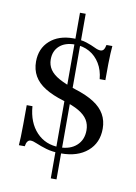

<svg xmlns="http://www.w3.org/2000/svg" viewBox="-94 -779 699 987"><g transform="rotate(10 255.0 -285.5)"><path d="M241.9 146.8V-717.7H271.8V146.8ZM271 11.3Q225.8 11.3 193.5 1.6Q161.3 -8.1 140.3 -17.3Q119.4 -26.6 106.5 -26.6Q96.8 -26.6 90.3 -18.1Q83.9 -9.7 81.5 7.3H50.8Q52.4 -10.5 53.2 -35.9Q54 -61.3 54.4 -101.6Q54.8 -141.9 54.8 -202.4H84.7Q91.1 -117.7 137.9 -68.1Q184.7 -18.5 258.1 -18.5Q313.7 -18.5 346.8 -48.4Q379.8 -78.2 379.8 -128.2Q379.8 -158.9 365.3 -182.3Q350.8 -205.6 319.4 -224.2Q287.9 -242.7 236.3 -258.1Q177.4 -275.8 138.7 -300Q100 -324.2 81.5 -356.9Q62.9 -389.5 62.9 -431.5Q62.9 -500 108.9 -541.1Q154.8 -582.3 231.5 -582.3Q272.6 -582.3 300.8 -573Q329 -563.7 347.6 -554.4Q366.1 -545.2 379 -545.2Q389.5 -545.2 395.6 -553.2Q401.6 -561.3 404.8 -578.2H435.5Q433.9 -560.5 432.7 -538.7Q431.5 -516.9 431 -483.9Q430.6 -450.8 430.6 -399.2H400.8Q396.8 -445.2 375.8 -479.8Q354.8 -514.5 321 -533.5Q287.1 -552.4 244.4 -552.4Q193.5 -552.4 164.5 -526.2Q135.5 -500 135.5 -455.6Q135.5 -426.6 150.8 -403.6Q166.1 -380.6 199.6 -362.1Q233.1 -343.5 287.1 -325.8Q346.8 -307.3 385.1 -282.7Q423.4 -258.1 441.9 -225.4Q460.5 -192.7 460.5 -150.8Q460.5 -76.6 409.3 -32.7Q358.1 11.3 271 11.3Z"/></g></svg>

Font: Playfair 5pt SemiExpanded Light
Style: Regular
Weight: 400
Version: Version 2.203